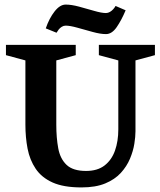

<svg xmlns="http://www.w3.org/2000/svg" viewBox="-20 -810 701 839"><path d="M336 9Q258 9 210 -12.5Q162 -34 136 -72.5Q110 -111 100.5 -160.5Q91 -210 91 -265V-546L6 -569V-614H311V-569L226 -546V-265Q226 -208 234.5 -162Q243 -116 271 -89.5Q299 -63 356 -63Q406 -63 437 -87Q468 -111 482.5 -152Q497 -193 497 -245V-546L412 -569V-614H657V-569L572 -546V-236Q572 -213 567 -181.5Q562 -150 548 -116.5Q534 -83 508 -54.5Q482 -26 440 -8.5Q398 9 336 9ZM443 -661Q419 -661 384.5 -670.5Q350 -680 318 -689Q286 -698 267 -698Q258 -698 250 -693Q242 -688 236.5 -681Q231 -674 227 -667L180 -686Q195 -730 218.5 -760Q242 -790 267 -790Q292 -790 325.5 -781Q359 -772 391.5 -762.5Q424 -753 443 -753Q452 -753 460.5 -758Q469 -763 475.5 -770.5Q482 -778 485 -784L529 -765Q511 -722 490 -691.5Q469 -661 443 -661Z"/></svg>

Font: Manuale
Style: Regular
Weight: 400
Designer: Eduardo Tunni / Pablo Cosgaya
Foundry: Eduardo Tunni / Pablo Cosgaya
Version: Version 1.002